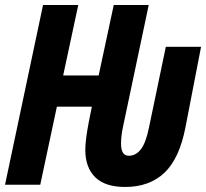

<svg xmlns="http://www.w3.org/2000/svg" viewBox="-23 -734 819 763"><path d="M316 -139Q316 -177 330 -250L342 -310H203L137 0H-3L148 -714H288L228 -434H369L429 -714H568L466 -231Q458 -194 458 -163Q458 -115 489 -115Q517 -115 537 -141Q557 -167 569 -227L636 -548H776L714 -228Q690 -104 630.5 -47.5Q571 9 474 9Q395 9 355.5 -29.5Q316 -68 316 -139Z"/></svg>

Font: Noto Sans Display Ex Bold Cond
Style: Italic
Weight: 800
Width: 3
Italic angle: -12°
Designer: Monotype Design team
Foundry: Monotype Imaging Inc.
Version: Version 1.000